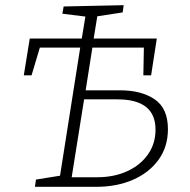

<svg xmlns="http://www.w3.org/2000/svg" viewBox="-20 -722 733 742"><path d="M115 0 119 -28 212 -43 290 -538H134L102 -431H72L95 -573H296L310 -658L221 -669L226 -697L458 -702L454 -674L356 -659L342 -573H586L564 -431H534L536 -538H337L311 -373H444Q527 -373 578 -338Q629 -303 629 -223Q629 -155 593 -105Q557 -55 494.5 -27.5Q432 0 352 0ZM434 -338H305L257 -37H355Q421 -37 472 -60.5Q523 -84 552 -125.5Q581 -167 581 -221Q581 -338 434 -338Z"/></svg>

Font: Bitter Light
Style: Italic
Weight: 300
Italic angle: -9°
Designer: Sol Matas, and Bitter project Authors
Foundry: Sol Matas
Version: Version 2.001